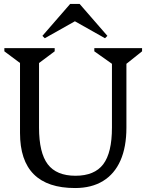

<svg xmlns="http://www.w3.org/2000/svg" viewBox="-20 -933 739 969"><path d="M545 -611 456 -674V-690H697V-674L618 -611V-289Q618 -191 588 -123Q558 -55 500 -19.5Q442 16 359 16Q220 16 150.5 -53.5Q81 -123 81 -262V-615L2 -674V-690H256V-674L177 -615V-289Q177 -162 221 -104Q265 -46 361 -46Q457 -46 501 -104Q545 -162 545 -289ZM206 -740 194 -752 334 -913H382L522 -752L510 -740L352 -829H364Z"/></svg>

Font: Platypi Light
Style: Regular
Weight: 300
Designer: David Sargent
Foundry: Bolt Cutter Type
Version: Version 1.200